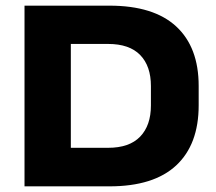

<svg xmlns="http://www.w3.org/2000/svg" viewBox="-20 -659 763 679"><path d="M186.1 0V-136.3H362.2Q437.6 -136.3 475.6 -175.8Q513.7 -215.3 513.7 -286.1V-354.7Q513.7 -425.6 475.6 -464.6Q437.6 -503.6 362.2 -503.6H185.5V-639H367.1Q523.4 -639 603 -565.6Q682.6 -492.1 682.6 -355.2V-286.5Q682.6 -148.2 603.2 -74.1Q523.7 0 367.1 0ZM66.7 0V-639H230.5V0Z"/></svg>

Font: Anek Gurmukhi Medium SemiExpanded
Style: Regular
Weight: 500
Width: 6
Version: Version 1.003